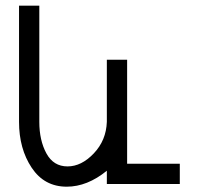

<svg xmlns="http://www.w3.org/2000/svg" viewBox="-20 -665 719 694"><path d="M221.2 9.8Q140.1 9.8 94.5 -58.8Q48.8 -127.4 48.8 -224.6V-644.5H122.1V-224.6Q122.1 -157.7 147.7 -110.6Q173.3 -63.5 224.1 -63.5Q274.4 -63.5 319.1 -110.6Q363.8 -157.7 366.2 -224.6V-449.2H439.5V-73.2H629.9V0H366.2V-47.9Q295.4 9.8 221.2 9.8Z"/></svg>

Font: Catrinity
Style: Regular
Weight: 400
Designer: Alexander Lange
Foundry: High-Logic / Made with FontCreator
Version: Version 2.090;May 20, 2024;FontCreator 15.0.0.2974 64-bit